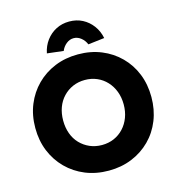

<svg xmlns="http://www.w3.org/2000/svg" viewBox="-131 -1035 1074 1158"><g transform="rotate(-15 406.0 -455.5)"><path d="M43 -353Q43 -432 70 -498Q97 -564 146 -613Q195 -662 261 -689Q327 -716 406 -716Q485 -716 551 -689Q617 -662 666 -613Q715 -564 741.5 -498Q768 -432 768 -353Q768 -275 741.5 -208.5Q715 -142 666 -93Q617 -44 551 -17Q485 10 407 10Q327 10 261 -17Q195 -44 146 -93Q97 -142 70 -208Q43 -274 43 -353ZM595 -353Q595 -397 581 -434Q567 -471 541.5 -498.5Q516 -526 481.5 -541Q447 -556 406 -556Q365 -556 330.5 -541Q296 -526 270 -498.5Q244 -471 230.5 -434Q217 -397 217 -353Q217 -309 230.5 -271.5Q244 -234 270 -207Q296 -180 330.5 -165Q365 -150 406 -150Q447 -150 481.5 -165Q516 -180 541.5 -207.5Q567 -235 581 -272Q595 -309 595 -353ZM227 -770Q236 -815 261.5 -849Q287 -883 324 -902Q361 -921 406 -921Q452 -921 488.5 -902Q525 -883 550.5 -849Q576 -815 585 -770L483 -758Q473 -783 452 -800Q431 -817 406 -817Q381 -817 360 -800Q339 -783 329 -758Z"/></g></svg>

Font: Mach
Style: Bold
Weight: 700
Version: Version 1.002